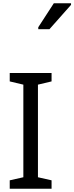

<svg xmlns="http://www.w3.org/2000/svg" viewBox="-20 -1164 458 1184"><path d="M298 0H40V-52L124 -71V-642L40 -662V-714H298V-662L214 -642V-71L298 -52ZM216 -984V-996L312 -1144H418V-1134L285 -984Z"/></svg>

Font: Noto Sans Tifinagh Azawagh
Style: Regular
Weight: 400
Designer: JamraPatel
Foundry: JamraPatel LLC
Version: Version 2.006; ttfautohint (v1.8.4.7-5d5b)